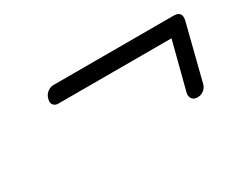

<svg xmlns="http://www.w3.org/2000/svg" viewBox="-46 -560 573 471"><g transform="rotate(-30 240.5 -324.5)"><path d="M91.5 -402.5Q94 -413 102.2 -419.2Q110.5 -425.5 119 -425.5H459.5Q485 -425.5 478 -399L439 -245Q437 -235.5 429.2 -229Q421.5 -222.5 411 -222.5Q399.5 -222.5 395 -229.8Q390.5 -237 393 -246.5L427.5 -380H107Q98.5 -380 93.5 -385.8Q88.5 -391.5 91.5 -402.5Z"/></g></svg>

Font: Fraunces 144pt Soft SemiBold
Style: Italic
Weight: 600
Italic angle: -16°
Version: Version 1.000;[b76b70a41]